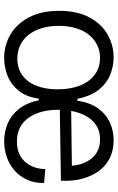

<svg xmlns="http://www.w3.org/2000/svg" viewBox="163 -730 580 947"><g transform="rotate(90 453.5 -257.0)"><path d="M266 13Q205 13 152.5 -17Q100 -47 67 -107.5Q34 -168 34 -259Q34 -347 66 -407Q98 -467 150.5 -497Q203 -527 264 -527Q306 -527 348 -510.5Q390 -494 422 -455Q454 -416 468 -348H477Q487 -412 515.5 -451Q544 -490 585 -508.5Q626 -527 671 -527Q720 -527 758 -509Q796 -491 822 -456.5Q848 -422 861.5 -374Q875 -326 872 -267L486 -261V-317L798 -321Q793 -382 759.5 -421Q726 -460 668 -460Q620 -460 587.5 -433Q555 -406 538.5 -359.5Q522 -313 522 -255Q522 -162 562.5 -106Q603 -50 679 -50Q718 -50 744.5 -64Q771 -78 786.5 -100Q802 -122 808.5 -146Q815 -170 814 -190L883 -184Q884 -136 866.5 -99Q849 -62 820 -37Q791 -12 754 0.5Q717 13 677 13Q632 13 590.5 -4Q549 -21 518.5 -59Q488 -97 475 -158H467Q459 -98 429 -60Q399 -22 356 -4.5Q313 13 266 13ZM270 -52Q306 -52 334 -66Q362 -80 381.5 -106Q401 -132 411 -169Q421 -206 421 -251Q421 -296 411 -334.5Q401 -373 381 -401Q361 -429 332 -444.5Q303 -460 266 -460Q232 -460 203 -446Q174 -432 152.5 -405.5Q131 -379 119.5 -341Q108 -303 108 -258Q108 -210 119.5 -172Q131 -134 152.5 -107Q174 -80 204 -66Q234 -52 270 -52Z"/></g></svg>

Font: Bricolage Grotesque 48pt Condensed ExtraBold Light
Style: Regular
Weight: 300
Version: Version 1.000;gftools[0.9.30]